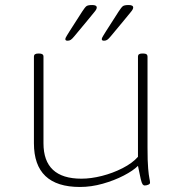

<svg xmlns="http://www.w3.org/2000/svg" viewBox="-20 -738 733 764"><path d="M298 6Q115 6 115 -168V-513Q115 -525 132 -525H136Q153 -525 153 -513V-168Q153 -27 304 -27Q342 -27 385.5 -38Q429 -49 468 -69Q507 -89 529 -114V-513Q529 -525 545 -525H551Q567 -525 567 -513V-150Q567 -96 569.5 -68Q572 -40 574.5 -28.5Q577 -17 577 -11Q577 -6 570 -3Q563 0 556 0Q551 0 547.5 -4.5Q544 -9 540 -25.5Q536 -42 529 -78Q510 -59 472.5 -39.5Q435 -20 389 -7Q343 6 298 6ZM249 -576Q240 -576 240 -582Q240 -587 246.5 -597Q253 -607 257 -614L307 -692Q318 -709 324 -713.5Q330 -718 347 -718Q365 -718 365 -708Q365 -701 355 -689.5Q345 -678 330 -659L276 -594Q267 -583 261.5 -579.5Q256 -576 249 -576ZM394 -576Q385 -576 385 -582Q385 -587 391.5 -597Q398 -607 402 -614L452 -692Q463 -709 469 -713.5Q475 -718 492 -718Q510 -718 510 -708Q510 -701 500 -689.5Q490 -678 475 -659L421 -594Q412 -583 406.5 -579.5Q401 -576 394 -576Z"/></svg>

Font: Asap Expanded Thin
Style: Regular
Weight: 100
Width: 7
Designer: Pablo Cosgaya
Foundry: Omnibus-Type
Version: Version 3.001; ttfautohint (v1.8.4.7-5d5b)